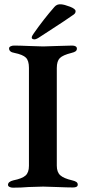

<svg xmlns="http://www.w3.org/2000/svg" viewBox="-20 -865 396 889"><path d="M17 -9Q17 -24 42 -30Q82 -38 98 -52Q114 -66 114 -97V-551Q114 -584 100 -598Q86 -612 47 -620Q22 -624 22 -641Q22 -647 29 -650.5Q36 -654 45 -654Q70 -654 116 -652Q160 -650 180 -650Q200 -650 242 -652Q290 -654 314 -654Q324 -654 330 -650.5Q336 -647 336 -640Q336 -632 330 -627.5Q324 -623 311 -620Q271 -610 257 -596Q243 -582 243 -550V-98Q243 -68 259 -53.5Q275 -39 314 -30Q327 -27 333.5 -22.5Q340 -18 340 -10Q340 3 318 3Q292 3 244 1Q200 -1 180 -1Q158 -1 112 1Q78 4 40 4Q31 4 24 0.5Q17 -3 17 -9ZM127 -691Q127 -698 136 -710Q182 -776 232 -833Q244 -847 263 -845Q278 -844 304 -834Q330 -824 330 -813Q330 -807 326.5 -802.5Q323 -798 313 -792Q285 -772 223 -732Q179 -704 160 -691Q144 -681 137 -683Q127 -684 127 -691Z"/></svg>

Font: EB Garamond SemiBold
Style: Regular
Weight: 600
Designer: Georg Duffner and Octavio Pardo
Foundry: Georg Duffner
Version: Version 1.000